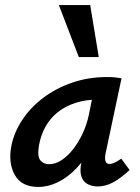

<svg xmlns="http://www.w3.org/2000/svg" viewBox="-20 -731 554 760"><path d="M132 9Q65 9 38.5 -38.5Q12 -86 25 -154Q36 -208 68.5 -257Q101 -306 151.5 -344Q202 -382 266 -404Q330 -426 404 -426Q424 -426 437 -424.5Q450 -423 461 -421L398 -124Q390 -82 413 -82Q422 -82 434 -87.5Q446 -93 460 -103L493 -58Q456 -24 426.5 -8.5Q397 7 367 7Q343 7 325.5 -3Q308 -13 301.5 -34.5Q295 -56 303 -92L336 -243L390 -277Q375 -211 347.5 -158Q320 -105 285 -67.5Q250 -30 210.5 -10.5Q171 9 132 9ZM175 -81Q199 -81 223.5 -97Q248 -113 269.5 -140.5Q291 -168 307.5 -203.5Q324 -239 332 -278L352 -377L407 -334Q398 -336 389 -336.5Q380 -337 371 -337Q319 -337 278 -323.5Q237 -310 207.5 -286Q178 -262 159.5 -228.5Q141 -195 134 -154Q127 -111 140 -96Q153 -81 175 -81ZM292 -505 213 -711H337L371 -505Z"/></svg>

Font: Ysabeau
Style: Bold Italic
Weight: 700
Italic angle: -12°
Designer: Christian Thalmann (Catharsis Fonts)
Version: Version 2.002